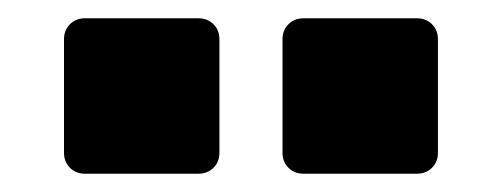

<svg xmlns="http://www.w3.org/2000/svg" viewBox="-20 -785 549 210"><path d="M312 -595Q302 -595 295.5 -601.5Q289 -608 289 -618V-742Q289 -752 295.5 -758.5Q302 -765 312 -765H436Q446 -765 452.5 -758.5Q459 -752 459 -742V-618Q459 -608 452.5 -601.5Q446 -595 436 -595ZM73 -595Q63 -595 56.5 -601.5Q50 -608 50 -618V-742Q50 -752 56.5 -758.5Q63 -765 73 -765H197Q207 -765 213.5 -758.5Q220 -752 220 -742V-618Q220 -608 213.5 -601.5Q207 -595 197 -595Z"/></svg>

Font: Rubik Black
Style: Regular
Weight: 900
Designer: Hubert and Fischer
Foundry: Hubert and Fischer
Version: Version 2.300;gftools[0.9.30]